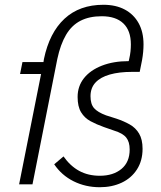

<svg xmlns="http://www.w3.org/2000/svg" viewBox="-20 -772 676 804"><path d="M577 -149Q577 -99 553.5 -62.5Q530 -26 489.5 -7Q449 12 398 12Q338 12 288 -13Q238 -38 207 -84L246 -117Q274 -77 311.5 -56.5Q349 -36 398 -36Q454 -36 488.5 -64.5Q523 -93 523 -146Q523 -178 508.5 -196Q494 -214 458 -225L415 -240Q384 -251 359 -264.5Q334 -278 319.5 -302Q305 -326 305 -366Q305 -411 331.5 -444.5Q358 -478 406.5 -497Q455 -516 519 -516L521 -525Q525 -542 526.5 -557Q528 -572 528 -586Q528 -644 496.5 -674Q465 -704 406 -704Q354 -704 317 -685Q280 -666 256.5 -626Q233 -586 220 -525L116 0H60L152 -462H64L74 -512H162L164 -525Q187 -635 250 -693.5Q313 -752 413 -752Q465 -752 502.5 -732Q540 -712 560.5 -675Q581 -638 581 -586Q581 -571 579.5 -554.5Q578 -538 575 -521L565 -471H532Q479 -471 440 -460Q401 -449 380 -426.5Q359 -404 359 -369Q359 -336 374 -319Q389 -302 424 -289L468 -275Q498 -265 523 -251Q548 -237 562.5 -212.5Q577 -188 577 -149Z"/></svg>

Font: IBM Plex Sans Light
Style: Italic
Weight: 300
Italic angle: -11.31°
Designer: Mike Abbink, Paul van der Laan, Pieter van Rosmalen
Foundry: Bold Monday
Version: Version 3.201